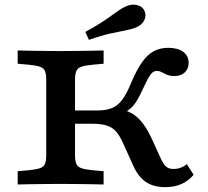

<svg xmlns="http://www.w3.org/2000/svg" viewBox="-20 -786 885 818"><path d="M229.9 -2.4Q205.7 -2.4 173.6 -2Q141.5 -1.6 109.6 -1.2Q77.7 -0.8 55.3 0V-56.5L103.7 -60.9Q135 -64.1 150.8 -69.7Q166.6 -75.3 171.8 -88.4Q177 -101.6 177 -125.8V-445.2Q177 -469.8 171.8 -482.8Q166.6 -495.7 150.8 -501.5Q135 -507.3 103.7 -510.1L55.3 -514.5V-571Q77.7 -570.2 109.6 -569.8Q141.5 -569.4 173.6 -569Q205.7 -568.5 229.9 -568.5H237.9H246.8Q271 -568.5 303.1 -569Q335.2 -569.4 367.2 -569.8Q399.3 -570.2 421.4 -571V-514.5L372.9 -510.1Q342 -507.3 326.2 -501.5Q310.4 -495.7 305 -482.8Q299.6 -469.8 299.6 -445.2V-125.8Q299.6 -101.6 305 -88.4Q310.4 -75.3 326.2 -69.7Q342 -64.1 372.9 -60.9L421.4 -56.5V0Q399.3 -0.8 367.2 -1.2Q335.2 -1.6 303.1 -2Q271 -2.4 246.8 -2.4H237.9ZM683.6 11.3Q633.7 11.3 601 -11.1Q568.3 -33.5 546.8 -82L504.9 -174.9Q490.1 -208.2 473.7 -226.5Q457.3 -244.7 432.8 -251.8Q408.4 -258.9 369.2 -258.9H259V-315.3H393.5Q431.4 -315.3 456.3 -325.3Q481.1 -335.3 500.1 -360.2Q519.1 -385.2 537.4 -430Q561 -486.3 584.1 -519.4Q607.1 -552.5 634.3 -567.4Q661.6 -582.3 696.3 -582.3Q737.2 -582.3 760.4 -565.3Q783.7 -548.3 783.7 -518Q783.7 -492.7 767.1 -477.3Q750.6 -461.9 722.7 -461.9Q708.3 -461.9 698 -465.3Q687.7 -468.7 679.9 -472.9Q672.1 -477.2 664.6 -480.5Q657.1 -483.9 648.1 -483.9Q638.6 -483.9 630.6 -477.9Q622.7 -472 613.3 -455.8Q603.9 -439.6 589.8 -409.1Q574.7 -375.8 562.3 -355.8Q549.9 -335.8 535.3 -323.3Q520.8 -310.9 498.2 -301.1L479.8 -323.9Q516.6 -317.5 542.6 -302.4Q568.5 -287.3 589.7 -259Q610.8 -230.7 631.8 -183.7L663.6 -113.7Q676.2 -86 687.8 -76.1Q699.3 -66.2 718.7 -66.2Q735.5 -66.2 749.6 -71.4Q763.6 -76.5 775.9 -86.8L804.9 -41.4Q782.6 -14.9 752.7 -1.8Q722.8 11.3 683.6 11.3ZM358.8 -616.1 343.5 -650.1Q382.6 -671.1 408.9 -688.2Q435.2 -705.3 453.9 -718.8Q472.6 -732.3 487.2 -742.5Q501.9 -752.8 517.4 -759.3Q542 -770.2 565.3 -764.1Q588.7 -757.9 596.7 -736.7Q604.3 -718.1 594 -698.5Q583.7 -678.9 558.5 -668.6Q538.9 -660.9 513.6 -656.2Q488.2 -651.5 451.1 -643.5Q414 -635.5 358.8 -616.1Z"/></svg>

Font: Playfair 5pt SemiExpanded Light
Style: Regular
Weight: 300
Width: 6
Designer: Claus Eggers Sørensen
Foundry: Claus Eggers Sørensen
Version: Version 2.203